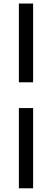

<svg xmlns="http://www.w3.org/2000/svg" viewBox="-20 -792 290 1058"><path d="M84 -338.5V-772.5H162.5V-338.5ZM84 245.5V-196.5H162.5V245.5Z"/></svg>

Font: Mooli
Style: Regular
Weight: 400
Designer: Vernon Adams
Foundry: Vernon Adams
Version: Version 1.000; ttfautohint (v1.8.4.7-5d5b);gftools[0.9.33]